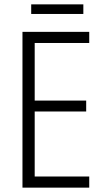

<svg xmlns="http://www.w3.org/2000/svg" viewBox="-20 -860 480 880"><path d="M362 -840H123V-796H362ZM389 0V-51H139V-349H375V-399H139V-663H389V-714H83V0Z"/></svg>

Font: Noto Sans Thai Cond Light
Style: Regular
Weight: 300
Width: 3
Designer: Monotype Design Team
Foundry: Monotype Imaging Inc.
Version: Version 2.002